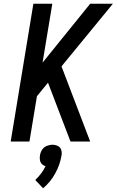

<svg xmlns="http://www.w3.org/2000/svg" viewBox="-20 -755 622 1024"><path d="M37 0H137L177 -242L236 -314L356 0H461L308 -401L582 -735H461L207 -421L259 -735H158ZM210 249Q250 215 275 169Q300 123 308 75Q311 59 306.5 44.5Q302 30 288.5 23.5Q275 17 260 17Q244 17 228.5 23.5Q213 30 204 44.5Q195 59 193 75Q191 87 193 99Q195 111 203 119.5Q211 128 223 131Q213 152 199 170.5Q185 189 168 205Z"/></svg>

Font: Iosevka Sparkle Medium Oblique
Style: Regular
Weight: 500
Italic angle: -9°
Designer: Belleve Invis
Foundry: Belleve Invis
Version: Version 4.5.0; ttfautohint (v1.8.3)